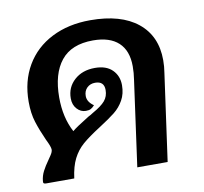

<svg xmlns="http://www.w3.org/2000/svg" viewBox="-69 -660 780 735"><g transform="rotate(-10 321.0 -293.0)"><path d="M576 -387Q576 -362 572 -338L525 0H407L453 -333Q457 -358 457 -384Q457 -445 423 -476.5Q389 -508 324 -508Q240 -508 199.5 -457.5Q159 -407 159 -315Q159 -237 190 -179Q205 -192 257 -224Q264 -227 276 -235Q310 -254 324.5 -271Q339 -288 339 -313Q339 -347 304 -347Q285 -347 272.5 -335Q260 -323 260 -303Q260 -280 285 -263Q277 -254 270 -250.5Q263 -247 251 -247Q231 -247 216.5 -263Q202 -279 202 -304Q202 -347 233 -375Q264 -403 313 -403Q357 -403 380.5 -379.5Q404 -356 404 -320Q404 -287 390 -262Q376 -237 354 -219.5Q332 -202 293 -177Q246 -147 222 -126Q198 -105 183 -75.5Q168 -46 162 0H52Q47 0 44 -2Q41 -4 42 -11Q44 -31 53 -48.5Q62 -66 77 -87Q79 -90 87.5 -102.5Q96 -115 96 -124Q96 -135 81 -165Q63 -205 52 -239.5Q41 -274 41 -319Q41 -399 76.5 -459.5Q112 -520 177 -553Q242 -586 327 -586Q446 -586 511 -533.5Q576 -481 576 -387Z"/></g></svg>

Font: Krub SemiBold
Style: Italic
Weight: 600
Italic angle: -8°
Designer: Ekaluck Peanpanawate
Foundry: Cadson Demak Co.,Ltd.
Version: Version 1.000; ttfautohint (v1.6)